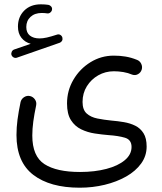

<svg xmlns="http://www.w3.org/2000/svg" viewBox="-20 -624 750 888"><path d="M33.2 -369.6Q30.8 -376.5 34.2 -384.3Q37.6 -392.1 45.4 -395L122.1 -421.4Q95.2 -428.7 79.1 -449.2Q63 -469.7 63 -501Q63 -545.9 92 -575Q121.1 -604 168.9 -604Q188 -604 203.6 -601.6Q211.4 -600.1 216.6 -594Q221.7 -587.9 220.7 -580.6Q220.2 -572.8 213.6 -566.9Q207 -561 198.7 -562Q194.3 -563 186.5 -563.5Q178.7 -564 173.3 -564Q140.6 -564 121.1 -545.9Q101.6 -527.8 101.6 -499Q101.6 -472.7 118.2 -459.5Q134.8 -446.3 163.1 -446.3Q177.7 -446.3 196.5 -450.4Q215.3 -454.6 243.7 -463.9Q252 -466.8 259.3 -462.4Q266.6 -458 268.6 -449.7Q270.5 -441.9 266.8 -435.3Q263.2 -428.7 256.3 -426.3L58.6 -357.4Q50.8 -354.5 43.5 -358.2Q36.1 -361.8 33.2 -369.6ZM56.2 0.5Q56.2 -34.2 61 -71Q65.9 -107.9 75.2 -152.3Q79.1 -167 92 -175Q105 -183.1 119.1 -179.7Q133.3 -176.3 141.8 -163.8Q150.4 -151.4 147 -135.7Q138.7 -96.2 134 -62Q129.4 -27.8 129.4 2.9Q129.4 98.6 185.5 135Q241.7 171.4 350.1 171.4Q418 171.4 471.9 157.2Q525.9 143.1 557.1 116.9Q588.4 90.8 588.4 55.7Q588.4 22 557.6 12.9Q526.9 3.9 483.4 1Q452.1 -1.5 418.5 -6.6Q384.8 -11.7 355.5 -25.9Q326.2 -40 308.1 -68.4Q290 -96.7 290 -145.5Q290 -205.1 319.6 -255.4Q349.1 -305.7 398.4 -336.2Q447.8 -366.7 506.3 -366.7Q535.2 -366.7 561 -362.3Q586.9 -357.9 612.3 -347.7Q626.5 -342.8 633.1 -329.1Q639.6 -315.4 635.3 -301.8Q630.9 -288.1 618.2 -281Q605.5 -273.9 591.3 -278.8Q572.3 -287.1 550 -290.8Q527.8 -294.4 506.8 -294.4Q467.3 -294.4 434.3 -275.6Q401.4 -256.8 381.6 -224.9Q361.8 -192.9 361.8 -152.3Q361.8 -116.2 380.9 -99.1Q399.9 -82 430.4 -75.9Q460.9 -69.8 495.1 -66.4Q524.4 -64 553.2 -59.1Q582 -54.2 605.7 -42.5Q629.4 -30.8 643.8 -7.8Q658.2 15.1 658.2 53.7Q658.2 97.2 632.8 132.3Q607.4 167.5 563.5 192.4Q519.5 217.3 464.1 230.7Q408.7 244.1 348.6 244.1Q211.4 244.1 133.8 184.6Q56.2 125 56.2 0.5Z"/></svg>

Font: Mikhak-FD Regular
Style: FD-Regular
Weight: 400
Designer: Amin Abedi
Version: Version 3.2